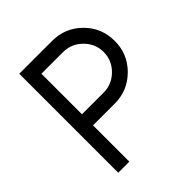

<svg xmlns="http://www.w3.org/2000/svg" viewBox="-191 -830 960 960"><g transform="rotate(-45 289.0 -350.0)"><path d="M174.7 -621.7H328.5Q386.8 -621.7 429.8 -578.8Q471.8 -536.7 471.8 -478.3Q471.8 -420 429.8 -378Q386.8 -335 328.5 -335H174.7ZM96.3 -700V0H174.7V-256.7H328.5Q420.3 -256.7 485.7 -322Q550.2 -386.5 550.2 -478.3Q550.2 -571 485.7 -635.5Q421.2 -700 328.5 -700Z"/></g></svg>

Font: Unageo Variable
Style: Regular
Weight: 300
Designer: Richard Sepsi
Foundry: Richard Sepsi
Version: Version 2.200